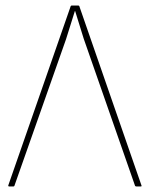

<svg xmlns="http://www.w3.org/2000/svg" viewBox="-20 -675 542 695"><path d="M14 0Q9 0 10 -4L236 -653Q237 -655 240 -655H263Q266 -655 267 -653L492 -4Q494 0 489 0H474Q471 0 469 -2L283 -535Q275 -560 267.5 -585Q260 -610 252 -635H251Q243 -610 235 -584Q227 -558 219 -533L32 -2Q31 0 28 0Z"/></svg>

Font: Sofia Sans Semi Condensed Thin
Style: Regular
Weight: 250
Version: Version 4.100